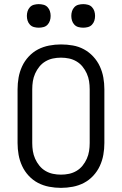

<svg xmlns="http://www.w3.org/2000/svg" viewBox="-20 -897 590 929"><path d="M275 12Q246 12 217.5 6.5Q189 1 164 -12Q139 -25 119 -46.5Q99 -68 87 -94Q75 -120 70 -148Q65 -176 65 -205V-465Q65 -494 70 -522Q75 -550 87 -576Q99 -602 119 -623.5Q139 -645 164 -658Q189 -671 217.5 -676.5Q246 -682 275 -682Q304 -682 332.5 -677Q361 -672 386 -658.5Q411 -645 431 -623.5Q451 -602 463 -576Q475 -550 480 -522Q485 -494 485 -465V-205Q485 -176 480 -148Q475 -120 463 -94Q451 -68 431 -46.5Q411 -25 386 -12Q361 1 332.5 6.5Q304 12 275 12ZM275 -52Q295 -52 314 -56Q333 -60 350 -70Q367 -80 379.5 -95.5Q392 -111 400 -129Q408 -147 411 -166Q414 -185 414 -205V-465Q414 -485 411 -504Q408 -523 400 -541Q392 -559 379.5 -574.5Q367 -590 350 -600Q333 -610 314 -614Q295 -618 275 -618Q255 -618 236 -614Q217 -610 200 -600Q183 -590 170.5 -574.5Q158 -559 150 -541Q142 -523 139 -504Q136 -485 136 -465V-205Q136 -185 139 -166Q142 -147 150 -129Q158 -111 170.5 -95.5Q183 -80 200 -70Q217 -60 236 -56Q255 -52 275 -52ZM383 -763Q371 -763 359.5 -766Q348 -769 340 -777.5Q332 -786 328.5 -797Q325 -808 325 -820Q325 -832 328.5 -843Q332 -854 340 -862.5Q348 -871 359.5 -874Q371 -877 383 -877Q394 -877 405.5 -874Q417 -871 425 -862.5Q433 -854 436.5 -843Q440 -832 440 -820Q440 -808 436.5 -797Q433 -786 425 -777.5Q417 -769 405.5 -766Q394 -763 383 -763ZM167 -763Q156 -763 144.5 -766Q133 -769 125 -777.5Q117 -786 113.5 -797Q110 -808 110 -820Q110 -832 113.5 -843Q117 -854 125 -862.5Q133 -871 144.5 -874Q156 -877 167 -877Q179 -877 190.5 -874Q202 -871 210 -862.5Q218 -854 221.5 -843Q225 -832 225 -820Q225 -808 221.5 -797Q218 -786 210 -777.5Q202 -769 190.5 -766Q179 -763 167 -763Z"/></svg>

Font: Lode
Style: Regular
Weight: 400
Monospace: yes
Designer: Belleve Invis
Foundry: Belleve Invis
Version: Version 29.2.0; ttfautohint (v1.8.3)